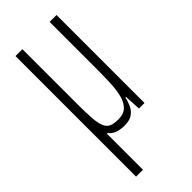

<svg xmlns="http://www.w3.org/2000/svg" viewBox="-227 -554 787 787"><g transform="rotate(-45 167.0 -160.5)"><path d="M49 189V-510H89V-196Q89 -142 91.5 -108.5Q94 -75 102 -57.5Q110 -40 125 -34Q140 -28 164 -28Q195 -28 212 -44.5Q229 -61 236.5 -90.5Q244 -120 245.5 -160.5Q247 -201 247 -247V-510H287V0H255L251 -71H247Q243 -50 234 -31.5Q225 -13 207.5 -2Q190 9 159 8Q138 7 122.5 1.5Q107 -4 96 -16Q85 -28 76 -46L138 -20H89V189Z"/></g></svg>

Font: Saira UltraCondensed ExtraLight
Style: Regular
Weight: 250
Width: 1
Designer: Hector Gatti with collaboration of the Omnibus-Type team
Foundry: Omnibus-Type
Version: Version 1.101